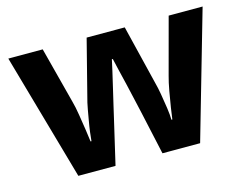

<svg xmlns="http://www.w3.org/2000/svg" viewBox="-81 -672 1017 798"><g transform="rotate(-15 428.0 -273.0)"><path d="M485 -191Q481 -208 473.5 -241.5Q466 -275 457 -313.5Q448 -352 440 -384.5Q432 -417 429 -432H425Q422 -417 414.5 -384.5Q407 -352 398 -313.5Q389 -275 381 -241Q373 -207 369 -189L325 0H165L10 -546H158L221 -304Q228 -279 233.5 -244Q239 -209 244 -176.5Q249 -144 251 -125H255Q256 -139 259 -162.5Q262 -186 266.5 -211Q271 -236 274.5 -256.5Q278 -277 280 -284L347 -546H511L575 -284Q579 -270 584.5 -239Q590 -208 594.5 -176Q599 -144 599 -125H603Q605 -142 610 -174.5Q615 -207 621.5 -243Q628 -279 635 -304L700 -546H846L689 0H527Z"/></g></svg>

Font: Noto Sans Devanagari UI
Style: Bold
Weight: 700
Designer: Jelle Bosma - Monotype Design Team
Foundry: Monotype Imaging Inc.
Version: Version 2.004; ttfautohint (v1.8.4.7-5d5b)